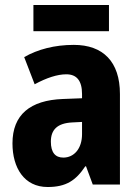

<svg xmlns="http://www.w3.org/2000/svg" viewBox="-20 -740 557 770"><path d="M417 -720H114V-615H417ZM276 -560C199 -560 131 -542 77 -511L119 -402C167 -428 210 -442 246 -442C287 -442 309 -417 309 -363V-346L232 -343C101 -338 30 -280 30 -165C30 -67 77 10 171 10C245 10 284 -16 322 -73H325L352 0H461V-363C461 -493 393 -560 276 -560ZM270 -249 309 -251V-202C309 -144 277 -108 234 -108C202 -108 184 -128 184 -172C184 -220 210 -246 270 -249Z"/></svg>

Font: Noto Sans Khmer UI Condensed ExtraBold
Style: Regular
Weight: 800
Width: 3
Designer: Danh Hong and the Monotype Design Team
Foundry: Monotype Imaging Inc.
Version: Version 2.002